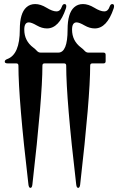

<svg xmlns="http://www.w3.org/2000/svg" viewBox="-20 -727 582 946"><path d="M3.4 0ZM15.6 -436Q77.6 -458.5 77.6 -581.1Q77.6 -662.1 109.9 -690.9Q127.4 -707 153.6 -707Q179.7 -707 209.2 -689Q238.8 -670.9 257.8 -670.9Q276.9 -670.9 284.2 -692.9Q289.1 -707 297.4 -707Q306.6 -707 306.6 -696.8Q306.6 -691.4 304.7 -685.5Q271.5 -586.9 211.4 -586.9Q186.5 -586.9 160.9 -601.8Q135.3 -616.7 122.1 -616.7Q99.6 -616.7 99.6 -581.1Q99.6 -525.4 144.5 -492.2Q153.8 -485.4 161.6 -476.6Q169.4 -467.8 180.2 -467.8H267.1Q313 -467.8 313 -581.1Q313 -662.1 345.2 -690.9Q362.8 -707 388.9 -707Q415 -707 444.6 -689Q474.1 -670.9 493.2 -670.9Q512.2 -670.9 519.5 -692.9Q524.4 -707 532.7 -707Q542 -707 542 -696.8Q542 -691.4 540 -685.5Q506.8 -586.9 446.8 -586.9Q421.9 -586.9 396.2 -601.8Q370.6 -616.7 357.4 -616.7Q335 -616.7 335 -581.1Q335 -525.4 379.9 -492.2Q389.2 -485.4 397 -476.6Q404.8 -467.8 415.5 -467.8H489.7Q500.5 -467.8 500.5 -457V-425.3Q500.5 -414.6 489.7 -414.6H434.6Q424.3 -414.6 424.3 -403.8Q424.3 -248.5 375 182.1Q373 198.7 365.2 198.7Q357.4 198.7 355.5 182.1Q306.2 -236.8 306.2 -403.8Q306.2 -414.6 295.9 -414.6H199.2Q189 -414.6 189 -403.8Q189 -248.5 139.6 182.1Q137.7 198.7 129.9 198.7Q122.1 198.7 120.1 182.1Q70.8 -236.8 70.8 -403.8Q70.8 -414.6 60.5 -414.6H19Q3.4 -414.6 3.4 -423.1Q3.4 -431.6 15.6 -436Z"/></svg>

Font: UnifrakturMaguntia
Style: Book
Weight: 400
Designer: j. 'mach' wust, Gerrit Ansmann, Georg Duffner, based on a font by Peter Wiegel, original typeface by Carl Albert Fahrenw
Version: Version 2017-03-19